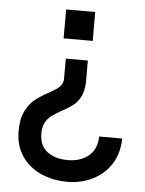

<svg xmlns="http://www.w3.org/2000/svg" viewBox="-51 -530 591 783"><g transform="rotate(5 244.5 -138.0)"><path d="M188 -369.6V-487.8H307.1V-369.6ZM38.1 22.5Q38.1 -26.4 53.7 -58.1Q69.3 -89.8 90.8 -107.2Q112.3 -124.5 146 -143.1Q166.5 -154.3 178 -162.1Q189.5 -169.9 196.8 -180.7Q204.1 -191.4 204.1 -205.6V-288.1H294.4V-204.6Q294.4 -166.5 282.2 -141.8Q270 -117.2 252.2 -103.5Q234.4 -89.8 205.6 -74.2Q180.2 -60.1 165.8 -49.3Q151.4 -38.6 141.4 -20.8Q131.3 -2.9 131.3 24.4Q131.3 73.7 163.3 98.6Q195.3 123.5 248.5 123.5Q300.8 123.5 333.7 95.5Q366.7 67.4 367.2 16.6H461.4Q460.9 76.2 433.1 120.4Q405.3 164.6 357.9 188.2Q310.5 211.9 253.4 211.9Q194.3 211.9 145.3 189.9Q96.2 168 67.1 125.2Q38.1 82.5 38.1 22.5Z"/></g></svg>

Font: Acari Sans SemiBold
Style: Regular
Weight: 600
Designer: Alfredo Marco Pradil and Stefan Peev
Foundry: Hanken Design Co.
Version: Version 1.045;January 11, 2019;FontCreator 11.5.0.2425 64-bi